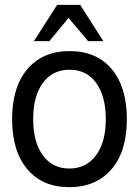

<svg xmlns="http://www.w3.org/2000/svg" viewBox="-20 -750 574 793"><path d="M216 -730H311L407 -580H344L263 -676L184 -580H120ZM417 -257.5Q417 -352 377.5 -407Q338 -462 267.5 -462Q197 -462 157 -407.5Q117 -353 117 -258Q117 -163 157 -108.5Q197 -54 266.5 -54Q336 -54 376.5 -108.5Q417 -163 417 -257.5ZM30 -258Q30 -390 93 -464.5Q156 -539 267.5 -539Q379 -539 441.5 -464.5Q504 -390 504 -257.5Q504 -125 440.5 -51Q377 23 266 23Q155 23 92.5 -51.5Q30 -126 30 -258Z"/></svg>

Font: Autonym
Style: Regular
Weight: 500
Version: Version 1.0.20131126